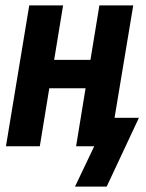

<svg xmlns="http://www.w3.org/2000/svg" viewBox="-20 -540 540 709"><path d="M257 149 328 0H261L296 -214H162L127 0H2L88 -520H213L180 -319H314L347 -520H472L403 -105H493L374 149Z"/></svg>

Font: Iosevka Term Curly Extrabold
Style: Italic
Weight: 800
Italic angle: -9°
Designer: Belleve Invis
Foundry: Belleve Invis
Version: Version 32.3.0